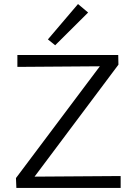

<svg xmlns="http://www.w3.org/2000/svg" viewBox="-20 -930 659 950"><path d="M577 -59V0H61L59 -49L474 -602L66 -599V-658H565L566 -610L151 -56ZM217 -735 366 -910 416 -868 253 -706Z"/></svg>

Font: Ysabeau
Style: Regular
Weight: 400
Designer: Christian Thalmann (Catharsis Fonts)
Version: Version 0.003